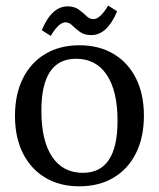

<svg xmlns="http://www.w3.org/2000/svg" viewBox="-20 -653 564 682"><path d="M261.7 8.8Q191.9 8.8 140.6 -22Q89.4 -52.7 61.3 -108.9Q33.2 -165 33.2 -241.2Q33.2 -317.9 61.3 -374.3Q89.4 -430.7 140.9 -461.4Q192.4 -492.2 262.2 -492.2Q332 -492.2 383.5 -461.4Q435.1 -430.7 463.1 -374.5Q491.2 -318.4 491.2 -242.2Q491.2 -165.5 463.1 -109.1Q435.1 -52.7 383.5 -22Q332 8.8 261.7 8.8ZM274.4 -39.1Q397.5 -39.1 397.5 -223.6Q397.5 -330.1 359.1 -387.2Q320.8 -444.3 250 -444.3Q127 -444.3 127 -259.8Q127 -152.8 165.3 -95.9Q203.6 -39.1 274.4 -39.1ZM160.2 -525.4 128.4 -545.9Q163.6 -630.4 220.2 -630.4Q244.6 -630.4 260 -618.9Q275.4 -607.4 286.9 -596.2Q298.3 -585 312 -585Q335.4 -585 364.3 -633.3L396 -612.8Q360.8 -528.3 304.2 -528.3Q279.8 -528.3 264.2 -539.6Q248.5 -550.8 237.1 -562.3Q225.6 -573.7 212.4 -573.7Q189 -573.7 160.2 -525.4Z"/></svg>

Font: Markazi Text
Style: Regular
Weight: 400
Designer: Borna Izadpanah (Arabic designer), Fiona Ross (Arabic design director) and Florian Runge (Latin designer)
Foundry: Borna Izadpanah and Florian Runge
Version: Version 1.000